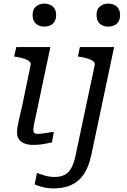

<svg xmlns="http://www.w3.org/2000/svg" viewBox="-20 -797 703 1060"><path d="M74 -65Q74 -79 76.5 -95Q79 -111 85 -138Q91 -165 102 -211L149 -437Q152 -449 142.5 -457.5Q133 -466 114.5 -472.5Q96 -479 70 -483L58 -485L70 -537H258L188 -205Q180 -165 174 -139.5Q168 -114 166 -99.5Q164 -85 164 -78Q164 -68 169.5 -63Q175 -58 188 -58Q204 -58 220 -60.5Q236 -63 251 -65.5Q266 -68 277 -69L267 -11Q252 -8 235.5 -4.5Q219 -1 201 1Q183 3 163 3Q137 3 116.5 -4.5Q96 -12 85 -27.5Q74 -43 74 -65ZM160 -714Q160 -745 178.5 -761Q197 -777 225 -777Q253 -777 271.5 -761Q290 -745 290 -714Q290 -682 271.5 -666Q253 -650 225 -650Q197 -650 178.5 -666Q160 -682 160 -714ZM578 -650Q549 -650 531 -666Q513 -682 513 -714Q513 -745 531 -761Q549 -777 578 -777Q606 -777 624.5 -761Q643 -745 643 -714Q643 -682 624.5 -666Q606 -650 578 -650ZM171 221 184 158Q202 164 226.5 172Q251 180 282 180Q314 180 336.5 168.5Q359 157 373.5 131Q388 105 397 62L503 -438Q505 -450 495.5 -458Q486 -466 467.5 -472.5Q449 -479 422 -483L410 -485L421 -537H610L484 59Q470 126 441.5 166.5Q413 207 372 225Q331 243 278 243Q242 243 214 235.5Q186 228 171 221Z"/></svg>

Font: Roboto Serif
Style: Italic
Weight: 400
Italic angle: -10°
Designer: Greg Gazdowicz
Foundry: Commercial Type
Version: Version 1.008